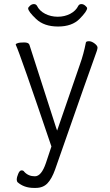

<svg xmlns="http://www.w3.org/2000/svg" viewBox="-20 -908 540 941"><path d="M146 13Q97 13 65 -16Q62 -22 62 -30Q62 -38 69 -55.5Q76 -73 85.5 -73Q95 -73 99 -66Q119 -44 151 -44Q183 -44 205 -109L232 -190Q78 -645 58 -687L57 -691Q57 -693 66.5 -696.5Q76 -700 98 -700Q120 -700 124 -689Q136 -652 255 -282L260 -268L372 -593Q390 -643 401 -700Q403 -706 416 -706Q429 -706 443.5 -695Q458 -684 458 -674.5Q458 -665 445 -631.5Q432 -598 250 -77Q234 -32 212.5 -9.5Q191 13 155 13ZM118 -867Q118 -872 127 -880Q136 -888 146 -888Q156 -888 161 -880Q173 -855 201 -840.5Q229 -826 263 -826Q297 -826 324.5 -840.5Q352 -855 364 -880Q369 -888 379 -888Q389 -888 398 -880Q407 -872 407 -868Q407 -853 370 -815.5Q333 -778 264.5 -778Q196 -778 157 -815Q118 -852 118 -867Z"/></svg>

Font: LXGW WenKai Mono TC Light
Style: Regular
Weight: 300
Designer: LXGW / Fontworks Inc.
Foundry: LXGW / Fontworks Inc.
Version: Version 1.330